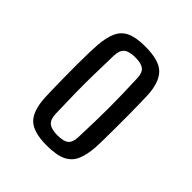

<svg xmlns="http://www.w3.org/2000/svg" viewBox="-133 -888 591 591"><g transform="rotate(45 163.0 -592.0)"><path d="M162.5 -376.8Q105.1 -376.8 81.3 -399.6Q57.5 -422.4 54.7 -477.9Q54.2 -489.7 53.6 -512.5Q52.9 -535.3 52.7 -563.3Q52.4 -591.3 52.4 -619.4Q52.4 -647.5 53.1 -670.6Q53.7 -693.7 54.7 -706.3Q57.6 -742.6 68 -764.8Q78.3 -787.1 100.6 -797.1Q122.9 -807.2 161.7 -807.2Q223.3 -807.2 246.8 -782.8Q270.3 -758.5 272.8 -706.3Q273.3 -693.7 273.8 -670.6Q274.3 -647.5 274.5 -619.4Q274.7 -591.3 274.5 -563.3Q274.3 -535.3 274 -512.5Q273.7 -489.7 272.8 -477.9Q270.3 -443.4 260.2 -420.9Q250.2 -398.4 227.2 -387.6Q204.2 -376.8 162.5 -376.8ZM163.5 -422.3Q190.6 -422.3 201.8 -431.7Q212.9 -441.2 213.4 -464.6Q214.9 -503.3 215.6 -534.8Q216.3 -566.3 216.3 -595Q216.3 -623.6 215.6 -653.6Q214.8 -683.6 213.4 -719.6Q212.9 -742.6 201.8 -752.2Q190.6 -761.8 163.5 -761.8Q138.3 -761.8 126.3 -752.6Q114.3 -743.4 113.3 -719.2Q112.1 -671.5 111.3 -633.3Q110.6 -595 111.1 -555.7Q111.7 -516.4 113.3 -464.6Q114.3 -440.8 126.5 -431.5Q138.7 -422.3 163.5 -422.3Z"/></g></svg>

Font: Big Shoulders Display SC Thin
Style: Regular
Weight: 100
Designer: Patric King
Foundry: XO Type Co
Version: Version 2.002